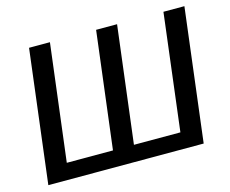

<svg xmlns="http://www.w3.org/2000/svg" viewBox="-101 -862 1203 1004"><g transform="rotate(-15 501.0 -360.0)"><path d="M884 0H43L131.5 -720H244.5L166.5 -88H416.5L494.5 -720H608L530 -88H781.5L859 -720H972.5Z"/></g></svg>

Font: Lato Semibold
Style: Italic
Weight: 600
Italic angle: -7°
Designer: Lukasz Dziedzic
Foundry: tyPoland Lukasz Dziedzic
Version: Version 2.006; 2014-01-15